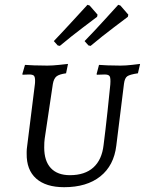

<svg xmlns="http://www.w3.org/2000/svg" viewBox="-20 -770 603 799"><path d="M164 -156Q164 -100 191.5 -70.5Q219 -41 271 -41Q333 -41 368.5 -73Q404 -105 411 -166Q419 -228 427.5 -307Q436 -386 439 -418Q441 -445 436.5 -452.5Q432 -460 416 -460L383 -459L382 -462L392 -500Q402 -499 428 -498Q454 -497 481 -497Q503 -497 529 -500Q555 -503 563 -504L554 -465Q520 -460 509.5 -452.5Q499 -445 496 -422L464 -164Q454 -81 397.5 -36Q341 9 247 9Q171 9 130.5 -27Q90 -63 91 -131V-139Q91 -148 93 -162L125 -418Q126 -424 126 -434Q126 -450 121 -455Q116 -460 101 -460L74 -459L73 -462L84 -500Q94 -499 121.5 -498Q149 -497 177 -497Q198 -497 226 -500Q254 -503 263 -504L255 -465Q226 -461 215 -452Q204 -443 200 -421L166 -193Q164 -180 164 -156ZM229 -579 220 -581 204 -599Q245 -642 288 -689Q331 -736 344 -750L353 -747L386 -709L384 -700Q371 -690 324.5 -655Q278 -620 229 -579ZM357 -579 348 -581 332 -599Q373 -641 416 -688.5Q459 -736 472 -750L481 -747L514 -709L512 -700Q499 -690 452.5 -655Q406 -620 357 -579Z"/></svg>

Font: Alegreya SC
Style: Italic
Weight: 400
Italic angle: -7°
Designer: Juan Pablo del Peral
Foundry: Huerta Tipografica
Version: Version 2.007; ttfautohint (v1.6)